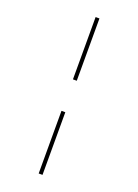

<svg xmlns="http://www.w3.org/2000/svg" viewBox="-167 -870 747 1037"><g transform="rotate(20 206.5 -351.5)"><path d="M217 98H195V-262H217ZM217 -443H195V-801H217Z"/></g></svg>

Font: FiraSans
Style: Regular
Weight: 150
Designer: Carrois Corporate & Edenspiekermann AG
Foundry: Carrois Corporate GbR & Edenspiekermann AG
Version: Version 3.106;PS 003.106;hotconv 1.0.70;makeotf.lib2.5.58329